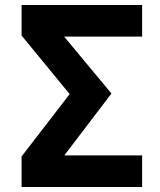

<svg xmlns="http://www.w3.org/2000/svg" viewBox="-20 -750 640 770"><path d="M66.5 0V-122.5L259.4 -372.7L66.5 -607.5V-730H550V-603.3H237.1L427 -375L237.8 -126.7H550V0Z"/></svg>

Font: JetBrains Mono
Style: Regular
Weight: 400
Monospace: yes
Designer: Philipp Nurullin, Konstantin Bulenkov
Foundry: JetBrains
Version: Version 2.305